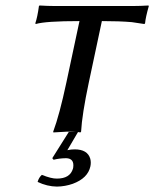

<svg xmlns="http://www.w3.org/2000/svg" viewBox="-20 -482 565 703"><path d="M222.2 97.2Q195.8 97.7 176.3 103L171.4 97.2L231.9 1H256.8Q243.2 0 226.1 0Q226.1 0 175.3 2.9L174.8 0Q197.8 -61.5 223.1 -180.2L271 -404.8Q146.5 -404.8 110.8 -394L109.4 -397Q117.2 -419.9 122.6 -460L125 -461.9Q154.8 -460 179.7 -460H467.8Q493.2 -460 523.4 -461.9L524.9 -460Q513.2 -418.9 511.2 -397L508.8 -394Q508.8 -394 462.9 -400.9Q418 -404.8 353 -404.8L305.2 -180.2Q280.3 -63 276.9 0L274.4 2.9Q272.5 2.9 265.6 1.5L226.6 67.9Q239.7 64.9 253.4 64.9Q300.3 64.9 310.5 99.1Q314 112.3 311 127Q301.8 170.4 246.6 190.9Q218.8 200.7 188.5 201.2Q152.3 200.7 117.7 184.1Q122.1 168 133.3 158.2Q168 172.4 188.5 171.9Q236.3 171.9 247.1 135.7Q247.6 133.3 248 131.8Q252.9 98.1 222.2 97.2Z"/></svg>

Font: Linux Biolinum Capitals O
Style: Italic Samll Caps
Weight: 400
Italic angle: -12°
Designer: Philipp H. Poll
Foundry: Philipp H. Poll
Version: Version 0.6.2